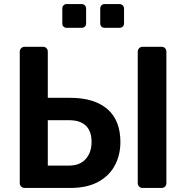

<svg xmlns="http://www.w3.org/2000/svg" viewBox="-20 -932 924 952"><path d="M102 0Q92 0 85 -7Q78 -14 78 -24V-676Q78 -686 85 -693Q92 -700 102 -700H193Q204 -700 210.5 -693Q217 -686 217 -676V-447H328Q447 -447 512 -391.5Q577 -336 577 -227Q577 -164 549.5 -112Q522 -60 466.5 -30Q411 0 328 0ZM217 -111H323Q376 -111 405 -143.5Q434 -176 434 -228Q434 -282 405.5 -309Q377 -336 323 -336H217ZM687 0Q677 0 670 -7Q663 -14 663 -24V-676Q663 -686 670 -693Q677 -700 687 -700H781Q792 -700 798.5 -693Q805 -686 805 -676V-24Q805 -14 798.5 -7Q792 0 781 0ZM499 -794Q489 -794 483 -800Q477 -806 477 -816V-889Q477 -899 483 -905.5Q489 -912 499 -912H572Q582 -912 588.5 -905.5Q595 -899 595 -889V-816Q595 -806 588.5 -800Q582 -794 572 -794ZM311 -794Q301 -794 295 -800Q289 -806 289 -816V-889Q289 -899 295 -905.5Q301 -912 311 -912H384Q394 -912 400.5 -905.5Q407 -899 407 -889V-816Q407 -806 400.5 -800Q394 -794 384 -794Z"/></svg>

Font: Rubik Light Medium
Style: Regular
Weight: 500
Version: Version 2.104